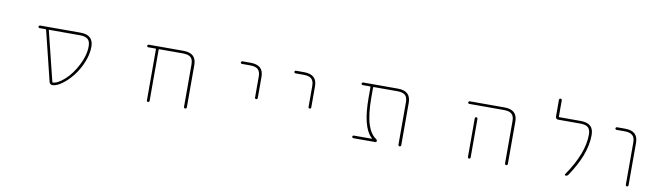

<svg xmlns="http://www.w3.org/2000/svg" viewBox="-37 -1252 6075 1767"><g transform="rotate(10 3000.0 -368.5)"><path d="M465.8 -23.4Q465.8 -23.4 464.8 -23.4Q455.1 -23.4 447.3 -30.3Q438.5 -37.1 436.5 -46.9L321.3 -514.6Q320.3 -519.5 315.4 -519.5H259.8Q254.9 -519.5 251 -522.9Q247.1 -526.4 247.1 -531.2Q247.1 -536.1 251 -540Q254.9 -543.9 259.8 -543.9H637.7Q699.2 -543.9 729 -516.1Q758.8 -488.3 758.8 -432.6Q758.8 -364.3 728.5 -289.1Q698.2 -214.8 653.3 -157.2Q608.4 -99.6 556.6 -61.5Q506.8 -24.4 465.8 -23.4ZM460.9 -52.7Q461.9 -47.9 465.8 -47.9Q509.8 -47.9 574.2 -105.5Q637.7 -162.1 685.5 -255.9Q733.4 -348.6 733.4 -432.6Q733.4 -479.5 710.9 -499Q688.5 -519.5 637.7 -519.5H349.6Q344.7 -519.5 346.7 -514.6Z M1694.3 -36.1V-432.6Q1694.3 -479.5 1672.9 -499Q1650.4 -519.5 1598.6 -519.5H1377.9Q1373 -519.5 1373 -514.6V-36.1Q1373 -31.2 1369.1 -27.3Q1365.2 -23.4 1360.4 -23.4Q1355.5 -23.4 1351.6 -27.3Q1347.7 -31.2 1347.7 -36.1V-514.6Q1347.7 -519.5 1342.8 -519.5H1275.4Q1270.5 -519.5 1266.6 -522.9Q1262.7 -526.4 1262.7 -531.2Q1262.7 -536.1 1266.6 -540Q1270.5 -543.9 1275.4 -543.9H1598.6Q1660.2 -543.9 1690.4 -516.6Q1720.7 -489.3 1720.7 -432.6V-36.1Q1720.7 -31.2 1716.8 -27.3Q1712.9 -23.4 1707.5 -23.4Q1702.1 -23.4 1698.2 -27.3Q1694.3 -31.2 1694.3 -36.1Z M2323.2 -234.4V-431.6Q2323.2 -478.5 2299.8 -499Q2277.3 -518.6 2226.6 -518.6H2151.4Q2146.5 -518.6 2142.6 -522Q2138.7 -525.4 2138.7 -530.8Q2138.7 -536.1 2142.6 -539.6Q2146.5 -543 2151.4 -543H2226.6Q2288.1 -543 2318.4 -515.6Q2348.6 -489.3 2348.6 -431.6V-234.4Q2348.6 -229.5 2344.7 -225.6Q2340.8 -221.7 2335.4 -221.7Q2330.1 -221.7 2326.7 -225.6Q2323.2 -229.5 2323.2 -234.4Z M2823.2 -234.4V-431.6Q2823.2 -478.5 2799.8 -499Q2777.3 -518.6 2726.6 -518.6H2651.4Q2646.5 -518.6 2642.6 -522Q2638.7 -525.4 2638.7 -530.8Q2638.7 -536.1 2642.6 -539.6Q2646.5 -543 2651.4 -543H2726.6Q2788.1 -543 2818.4 -515.6Q2848.6 -489.3 2848.6 -431.6V-234.4Q2848.6 -229.5 2844.7 -225.6Q2840.8 -221.7 2835.4 -221.7Q2830.1 -221.7 2826.7 -225.6Q2823.2 -229.5 2823.2 -234.4Z M3698.2 -36.1V-432.6Q3698.2 -479.5 3676.8 -499Q3654.3 -519.5 3603.5 -519.5H3381.8Q3377 -519.5 3377 -514.6V-417Q3377 -261.7 3407.2 -168.9Q3434.6 -85.9 3486.3 -52.7Q3496.1 -46.9 3496.1 -35.2Q3496.1 -30.3 3492.7 -26.9Q3489.3 -23.4 3484.4 -23.4H3279.3Q3274.4 -23.4 3270.5 -27.3Q3266.6 -31.2 3266.6 -36.1Q3266.6 -41 3270.5 -44.4Q3274.4 -47.9 3279.3 -47.9H3447.3Q3448.2 -47.9 3448.7 -49.3Q3449.2 -50.8 3448.2 -50.8L3442.4 -56.6Q3397.5 -99.6 3375 -189.5Q3352.5 -279.3 3352.5 -417V-514.6Q3352.5 -519.5 3347.7 -519.5H3279.3Q3274.4 -519.5 3270.5 -522.9Q3266.6 -526.4 3266.6 -531.2Q3266.6 -536.1 3270.5 -540Q3274.4 -543.9 3279.3 -543.9H3603.5Q3665 -543.9 3694.8 -516.1Q3724.6 -488.3 3724.6 -432.6V-36.1Q3724.6 -31.2 3720.7 -27.3Q3716.8 -23.4 3711.4 -23.4Q3706.1 -23.4 3702.1 -27.3Q3698.2 -31.2 3698.2 -36.1Z M4694.3 -36.1V-432.6Q4694.3 -479.5 4671.9 -499Q4649.4 -519.5 4598.6 -519.5H4275.4Q4270.5 -519.5 4266.6 -522.9Q4262.7 -526.4 4262.7 -531.2Q4262.7 -536.1 4266.6 -540Q4270.5 -543.9 4275.4 -543.9H4598.6Q4660.2 -543.9 4690.4 -516.6Q4720.7 -489.3 4720.7 -432.6V-36.1Q4720.7 -31.2 4716.8 -27.3Q4712.9 -23.4 4707.5 -23.4Q4702.1 -23.4 4698.2 -27.3Q4694.3 -31.2 4694.3 -36.1ZM4347.7 -36.1V-397.5Q4347.7 -402.3 4351.6 -406.2Q4355.5 -410.2 4360.4 -410.2Q4365.2 -410.2 4369.1 -406.2Q4373 -402.3 4373 -397.5V-36.1Q4373 -31.2 4369.1 -27.3Q4365.2 -23.4 4360.4 -23.4Q4355.5 -23.4 4351.6 -27.3Q4347.7 -31.2 4347.7 -36.1Z M5262.7 -23.4Q5257.8 -23.4 5255.4 -27.8Q5252.9 -32.2 5255.9 -36.1Q5408.2 -255.9 5408.2 -431.6Q5408.2 -478.5 5385.7 -499Q5364.3 -518.6 5311.5 -518.6H5105.5Q5094.7 -518.6 5087.9 -525.9Q5081.1 -533.2 5081.1 -543V-700.2Q5081.1 -705.1 5085 -709Q5088.9 -712.9 5094.2 -712.9Q5099.6 -712.9 5103.5 -709Q5107.4 -705.1 5107.4 -700.2V-547.9Q5107.4 -543 5111.3 -543H5311.5Q5374 -543 5404.3 -515.6Q5433.6 -489.3 5433.6 -431.6Q5433.6 -338.9 5394.5 -236.3Q5357.4 -140.6 5287.1 -36.1Q5278.3 -23.4 5262.7 -23.4Z M5823.2 -36.1V-432.6Q5823.2 -479.5 5799.8 -499Q5777.3 -519.5 5726.6 -519.5H5651.4Q5646.5 -519.5 5642.6 -522.9Q5638.7 -526.4 5638.7 -531.2Q5638.7 -536.1 5642.6 -540Q5646.5 -543.9 5651.4 -543.9H5726.6Q5788.1 -543.9 5818.4 -516.6Q5848.6 -489.3 5848.6 -432.6V-36.1Q5848.6 -31.2 5844.7 -27.3Q5840.8 -23.4 5835.4 -23.4Q5830.1 -23.4 5826.7 -27.3Q5823.2 -31.2 5823.2 -36.1Z"/></g></svg>

Font: Rounded-L Mgen+ 2m thin
Style: Regular
Weight: 100
Designer: [Source Han Sans]
Ryoko NISHIZUKA  (kana & ideographs); Paul D. Hunt (Latin, Greek & Cyrillic); Wenlong ZHANG  (bopomofo
Version: Version 1.059.20150602